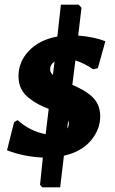

<svg xmlns="http://www.w3.org/2000/svg" viewBox="-20 -664 493 820"><path d="M316 -644 328 -631 314 -512Q380 -507 430 -488L398 -373L378 -368Q338 -395 302 -406L289 -302Q315 -290 332.5 -280.5Q350 -271 369 -255Q388 -239 398 -217Q408 -195 408 -167Q408 -111 368 -63.5Q328 -16 253 1L237 136H160L151 125L163 9Q80 5 10 -22L40 -142L55 -151Q109 -103 175 -91L188 -199Q160 -210 141.5 -220Q123 -230 102 -246.5Q81 -263 70 -286Q59 -309 59 -339Q59 -400 103.5 -447Q148 -494 225 -508L240 -644ZM194 -369Q194 -354 206 -344L213 -401Q194 -388 194 -369ZM274 -136Q274 -143 271 -149L267 -115Q274 -125 274 -136Z"/></svg>

Font: Alegreya Sans ExtraBold
Style: Italic
Weight: 800
Italic angle: -7°
Designer: Juan Pablo del Peral
Foundry: Huerta Tipografica
Version: Version 2.007